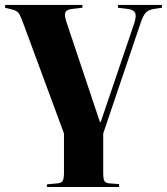

<svg xmlns="http://www.w3.org/2000/svg" viewBox="-25 -538 673 774"><path d="M164.1 215.8V205.1L206.1 201.2Q221.7 200.2 227.3 191.7Q232.9 183.1 232.9 159.2V0L68.8 -443.8Q57.1 -476.6 49.1 -486.3Q41 -496.1 19 -501L-4.9 -506.8L-3.9 -518.1H307.1V-506.8L266.1 -502Q243.7 -499.5 238.5 -488.5Q233.4 -477.5 243.2 -448.2L377.9 -45.9H380.9L516.1 -443.8Q525.9 -474.1 519.5 -486.6Q513.2 -499 490.2 -502L450.2 -506.8L451.2 -518.1H627.9V-506.8L596.2 -502Q574.7 -499 563.5 -487.8Q552.2 -476.6 542 -445.8L391.1 0V158.2Q391.1 183.1 395.8 191.4Q400.4 199.7 416 201.2L455.1 204.1V215.8Z"/></svg>

Font: Display Regular
Style: Bold
Weight: 700
Designer: Latin by Veronika Burian and Jose Scaglione. Greek by Irene Vlachou. Cyrillic by Vera Evstafieva.
Foundry: TypeTogether
Version: Version 3.002